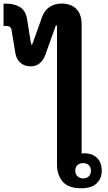

<svg xmlns="http://www.w3.org/2000/svg" viewBox="-64 -1028 594 1059"><path d="M437.5 -86.4Q437.5 -106 425.8 -117.2Q414.1 -128.4 393.6 -128.4Q375.5 -128.4 363.3 -117.2Q351.1 -106 351.1 -85.9Q351.1 -66.4 364 -55.2Q377 -43.9 393.6 -43.9Q413.1 -43.9 425.3 -54.9Q437.5 -65.9 437.5 -86.4ZM386.2 -891.6V-180.7Q388.7 -181.6 392.6 -182.1Q396.5 -182.6 400.4 -182.6Q445.3 -182.6 471.2 -157Q497.1 -131.3 497.1 -86.4Q497.1 -43.9 469.2 -16.8Q441.4 10.3 384.8 10.3Q313 10.7 281.7 -26.4Q250.5 -63.5 250.5 -119.6V-841.3Q250.5 -863.3 250.5 -876.2Q250.5 -889.2 247.1 -889.2Q244.1 -889.2 241.7 -882.1Q239.3 -875 235.8 -864.7L185.5 -724.1Q175.8 -696.8 155.3 -679.4Q134.8 -662.1 106 -662.1Q70.8 -662.1 48.6 -681.6Q26.4 -701.2 21 -733.4L0 -861.3Q-2 -873.5 -9.3 -879.2Q-16.6 -884.8 -28.8 -884.8H-44.4V-1007.8H-29.8Q16.1 -1007.8 47.1 -988.3Q78.1 -968.8 85.4 -921.4L106 -793.5Q107.9 -780.8 111.3 -781.7Q113.8 -782.2 118.2 -794.4L168 -934.6Q181.2 -970.7 209.2 -989.5Q237.3 -1008.3 276.9 -1008.3Q326.2 -1008.3 356.2 -979.5Q386.2 -950.7 386.2 -891.6Z"/></svg>

Font: Roboto Web
Style: Bold
Weight: 700
Designer: Google
Version: Version 1.200310; 2013